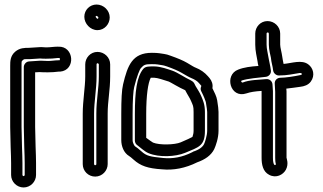

<svg xmlns="http://www.w3.org/2000/svg" viewBox="-20 -736 1426 847"><path d="M192 -467C174 -467 163 -469 153 -468L108 -465C94 -464 85 -451 85 -440V-176L87 -88C88 -60 89 -37 89 -17V36C89 38 86 41 84 41C82 41 79 38 79 36V-17C79 -37 78 -61 77 -89L75 -176V-445C75 -468 75 -465 80 -470C87 -476 84 -475 108 -475H110L157 -478C166 -477 174 -477 183 -477C201 -477 220 -478 233 -480H238C242 -480 243 -482 244 -477C245 -471 243 -470 242 -470H236C222 -470 208 -467 192 -467ZM183 -527C173 -527 164 -529 155 -528L107 -525C89 -525 67 -525 47 -508C25 -489 25 -465 25 -445V-176L27 -87C28 -59 29 -36 29 -17V36C29 66 54 91 84 91C114 91 139 66 139 36V-17C139 -38 138 -60 137 -90L135 -176V-417L155 -418C164 -417 177 -417 192 -417C208 -417 223 -418 238 -420H243H245C316 -426 307 -534 237 -530H231C217 -530 202 -527 183 -527Z M406 -452C406 -455 408 -457 410 -457C413 -457 416 -454 416 -452V-399C416 -346 405 -296 405 -235V-12C405 -9 402 -7 400 -7C397 -7 395 -10 395 -12V-234C395 -285 406 -345 406 -399ZM356 -452V-399C356 -352 345 -291 345 -234V-12C345 19 370 43 400 43C431 43 455 17 455 -12V-235C455 -289 466 -339 466 -399V-452C466 -483 440 -507 410 -507C379 -507 356 -481 356 -452ZM402 -662C402 -665 403 -666 406 -666C408 -666 414 -661 414 -659C414 -655 412 -653 410 -653C408 -653 402 -660 402 -662ZM352 -662C352 -632 378 -603 410 -603C441 -603 464 -630 464 -659C464 -690 437 -716 406 -716C376 -716 352 -692 352 -662Z M868 -333C878 -314 887 -291 888 -286C892 -263 894 -246 894 -242V-159C894 -139 884 -107 880 -100C874 -88 860 -76 832 -67C831 -67 830 -65 829 -65C784 -42 742 -35 700 -39C643 -45 627 -47 603 -69C592 -79 583 -86 575 -91C574 -92 565 -104 565 -118V-233C565 -295 568 -336 572 -352C584 -400 596 -430 602 -436C615 -451 622 -453 650 -453C675 -453 677 -451 698 -448C700 -448 707 -446 716 -443C745 -433 767 -423 779 -416C800 -404 813 -396 823 -392C840 -385 851 -378 859 -368L866 -360C868 -358 869 -358 867 -353C864 -346 865 -339 868 -333ZM917 -347C920 -363 915 -379 904 -392L897 -400C883 -416 865 -429 842 -438C838 -439 825 -447 805 -459C788 -469 764 -479 733 -490C722 -494 713 -497 704 -498C689 -500 679 -503 650 -503C564 -503 543 -448 523 -364C517 -339 515 -297 515 -233V-118C515 -91 526 -62 549 -48C553 -46 560 -40 569 -32C600 -4 632 7 695 11C745 16 798 6 850 -20C884 -32 911 -50 925 -78C932 -93 944 -127 944 -159V-242C944 -253 942 -269 938 -294C935 -312 926 -328 917 -347ZM884 -242C884 -276 875 -294 869 -309C861 -329 851 -342 843 -356L837 -368C833 -376 823 -381 819 -383C802 -390 762 -417 741 -424C722 -430 689 -443 661 -443C639 -443 622 -444 612 -432C583 -397 575 -331 575 -233V-116C575 -108 579 -100 585 -96C596 -88 618 -67 636 -60C681 -41 754 -44 797 -62C856 -87 884 -91 884 -159ZM834 -242V-159C834 -150 832 -140 829 -132C822 -128 803 -119 777 -108C751 -97 684 -95 655 -107C653 -108 637 -119 625 -128V-233C625 -316 633 -370 645 -393H661C674 -393 703 -383 725 -376C731 -374 771 -349 797 -338C807 -318 818 -303 823 -290C831 -271 834 -269 834 -242Z M1161 -593C1164 -593 1166 -590 1166 -588V-539C1166 -516 1174 -488 1175 -482C1177 -459 1183 -445 1185 -425C1187 -412 1199 -403 1210 -403C1248 -403 1275 -410 1302 -414C1312 -415 1316 -407 1306 -405C1278 -399 1239 -393 1217 -393C1204 -393 1191 -383 1192 -367L1194 -331V-40C1194 -14 1198 -13 1197 -11C1192 -2 1184 -11 1184 -40V-332V-334L1182 -364C1181 -377 1170 -388 1155 -387C1124 -384 1080 -384 1051 -372C1045 -371 1041 -379 1047 -381C1070 -389 1124 -394 1152 -397C1165 -398 1177 -410 1175 -425C1172 -449 1168 -461 1166 -474C1162 -500 1156 -519 1156 -539V-588C1156 -591 1159 -593 1161 -593ZM1160 -643C1129 -643 1106 -617 1106 -588V-539C1106 -510 1113 -486 1116 -466C1117 -458 1118 -452 1120 -445C1087 -443 1056 -439 1031 -429C968 -406 995 -300 1067 -324C1085 -330 1104 -333 1134 -335V-331V-40C1134 -10 1140 21 1167 35C1198 52 1229 35 1241 13C1255 -13 1244 -38 1244 -40V-332V-333L1243 -345C1264 -347 1287 -351 1304 -353C1322 -355 1340 -361 1351 -376C1371 -403 1362 -436 1340 -452C1311 -474 1267 -457 1231 -454C1229 -466 1226 -476 1225 -487C1223 -503 1216 -527 1216 -539V-588C1216 -619 1190 -643 1160 -643Z"/></svg>

Font: Squarish
Style: Fog
Weight: 400
Foundry: Cannot Into Space Fonts
Version: Version 0.272